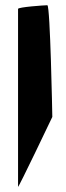

<svg xmlns="http://www.w3.org/2000/svg" viewBox="-20 -728 254 734"><path d="M49 -14C49 -6 180 -281 180 -281C180 -288 172 -708 161 -708C151 -708 49 -701 49 -694Z"/></svg>

Font: Ampere
Style: SuExt
Weight: 400
Version: Version 1